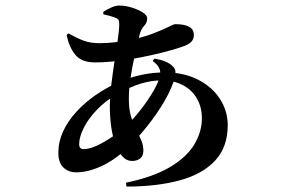

<svg xmlns="http://www.w3.org/2000/svg" viewBox="-20 -622 1040 705"><path d="M540.5 -398.1 547 -406.8Q569.2 -403.2 586.3 -396.4Q603.5 -389.7 614.9 -378.1Q622.6 -370.4 624 -361.1Q625.4 -351.8 622.8 -340.6Q612.3 -299.8 585 -252.5Q557.6 -205.1 521.2 -159.5Q484.8 -113.8 447.5 -78.3Q401.5 -34.5 352.1 -11.8Q302.7 10.8 260.3 10.8Q230.9 10.8 212.6 -7.2Q194.2 -25.2 194.2 -60.8Q194.2 -101.5 211.7 -139.5Q229.3 -177.5 260.5 -211.6Q291.7 -245.8 332.2 -273.6Q372.7 -301.4 417.8 -321.1Q458.3 -338.2 499.8 -347.2Q541.4 -356.1 585.3 -356.1Q655.5 -356.1 707.3 -329.4Q759.2 -302.8 787.7 -258.6Q816.2 -214.4 816.2 -162.3Q816.2 -81.8 769.7 -32Q723.1 17.8 639.4 40.4Q555.8 63 444.7 63.1L442.2 49Q543.6 27.8 604.9 -8.9Q666.2 -45.6 693.8 -92.1Q721.3 -138.7 721.3 -187Q721.3 -228.7 703.1 -260.2Q684.9 -291.6 651.8 -309.2Q618.7 -326.8 572.5 -326.8Q536.5 -326.8 498 -315.3Q459.5 -303.8 412.2 -277.5Q369.1 -253.4 337 -220.2Q304.8 -187 287.8 -153Q270.7 -118.9 270.7 -92.9Q270.7 -74.5 286.5 -74.5Q314.8 -74.5 354.7 -96.7Q394.6 -118.9 428.1 -146.2Q454.6 -168.1 482.8 -202Q510.9 -235.9 533.7 -271.8Q556.4 -307.7 565.2 -334.9Q571.6 -353.6 565.9 -368.7Q560.2 -383.9 540.5 -398.1ZM359.8 -569.4 359 -578.3Q371.2 -586.2 387.6 -593.9Q404.1 -601.6 417.6 -601.6Q440.4 -601.6 464 -594.2Q487.6 -586.8 504.1 -576.4Q520.5 -565.9 520.5 -554.5Q520.5 -538.9 509 -526.7Q497.5 -514.5 492.2 -493Q483.1 -454.2 473.8 -413.4Q464.6 -372.5 458.8 -333.1Q453.1 -293.7 453.1 -258.7Q453.1 -220.8 461.2 -193.9Q469.2 -167.1 479.7 -146.6Q490.2 -126.1 498.3 -107.8Q506.4 -89.5 506.4 -69.2Q506.4 -49.5 494.7 -40.2Q483.1 -31 465.6 -31Q444.4 -31 429 -48.1Q413.6 -65.3 403.2 -94.2Q392.8 -123.1 388 -158.9Q383.3 -194.6 383.3 -231.2Q383.3 -267.9 388.7 -311.1Q394 -354.4 400.5 -397.2Q407 -440 412.4 -476.1Q417.8 -512.3 417.8 -534.1Q417.8 -544.8 414.8 -549.4Q411.8 -554 402 -557.7Q394.2 -560.7 382.6 -563.8Q371 -566.9 359.8 -569.4ZM224.5 -493.7 231.6 -499.6Q260.2 -482.9 286.1 -473.1Q311.9 -463.4 344.3 -463.4Q373.2 -463.4 401 -466.7Q428.8 -470 453 -474.7Q503.1 -484 539.6 -498Q576.1 -512 597.4 -522.6Q618.7 -533.3 623.5 -533.3Q691.9 -533.3 691.9 -494Q691.9 -479.3 683.6 -469.9Q675.4 -460.5 659.8 -454.3Q640.2 -446.6 607.4 -437.4Q574.7 -428.2 534.6 -419.2Q494.5 -410.2 451.2 -403.4Q421.9 -399 390.3 -395.9Q358.7 -392.8 329.1 -392.8Q279.5 -392.8 256.6 -420.7Q233.7 -448.7 224.5 -493.7Z"/></svg>

Font: Noto Serif JP
Style: Regular
Weight: 200
Designer: Ryoko NISHIZUKA 西塚涼子 (kana & ideographs); Frank Grießhammer (Latin, Greek & Cyrillic); Wenlong ZHANG 张文龙 (bopomofo); San
Foundry: Adobe
Version: Version 2.001;hotconv 1.1.0;makeotfexe 2.6.0